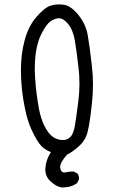

<svg xmlns="http://www.w3.org/2000/svg" viewBox="-20 -714 540 860"><path d="M268.6 58.6Q261.2 58.6 256.1 53.5Q251 48.3 249.5 37.1Q249.5 35.6 249.5 33.7Q249.5 12.7 280.8 -21.5Q305.7 -33.7 335 -60.5Q363.8 -86.9 372.6 -124Q382.3 -162.6 391.6 -249.5Q396.5 -292.5 396.5 -335Q396.5 -377.4 391.6 -418.5Q382.3 -502 373.5 -553.7Q364.3 -610.4 323.7 -655.8Q293.9 -689 265.1 -692.9Q254.4 -694.3 246.6 -694.3Q222.7 -694.3 203.1 -687.5Q176.3 -677.2 141.1 -635.7Q106.4 -594.2 90.1 -532.5Q73.7 -470.7 73.7 -400.4Q73.7 -314 91.8 -228Q103 -173.8 119.1 -137.7Q144.5 -81.1 166.5 -58.6Q181.2 -44.4 200.2 -36.1L208 -32.7L203.6 -25.4Q185.1 5.9 183.1 41.5Q183.1 43.5 183.1 45.9Q183.1 76.7 206.1 98.1Q231.4 121.6 255.4 125.5Q258.8 125.5 265.1 125.5Q271.5 125.5 282.2 124Q305.2 120.1 325.2 106.4L333.5 89.8Q334 87.9 334 83.7Q334 79.6 332.3 73.7Q330.6 67.9 326.2 62.5L309.6 54.2Q288.6 54.2 275.4 57.6Q271.5 58.6 268.6 58.6ZM261.2 -86.9Q220.7 -86.9 193.8 -125Q165 -166 153.1 -234.4Q141.1 -302.7 137.2 -365.7Q135.7 -386.7 135.7 -398.7Q135.7 -410.6 136 -418.5Q136.2 -426.3 136.7 -437.5Q141.1 -518.1 168.5 -567.9Q187.5 -603.5 202.1 -615.2Q216.3 -627 236.8 -631.8Q240.2 -632.3 244.1 -632.3Q263.2 -632.3 283.7 -608.4Q306.6 -581.5 314.9 -534.2Q322.8 -488.3 331.5 -412.6Q335.9 -376 335.9 -337.6Q335.9 -299.3 330.6 -258.3Q320.8 -181.6 315.7 -152.6Q310.5 -123.5 301.8 -108.9Q292 -93.3 272 -87.4Q266.1 -86.9 261.2 -86.9Z"/></svg>

Font: Bakudai
Style: ExtraLight
Weight: 200
Version: Version 1.48